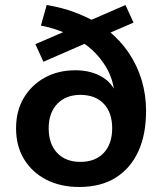

<svg xmlns="http://www.w3.org/2000/svg" viewBox="-20 -735 642 765"><path d="M296 10Q221 10 164.5 -19Q108 -48 76 -100.5Q44 -153 44 -224Q44 -293 74.5 -344.5Q105 -396 158 -425.5Q211 -455 281 -455Q344 -455 390 -426.5Q436 -398 454 -335H438Q437 -413 400 -472Q363 -531 307 -567L330 -566L153 -489L121 -559L248 -614L251 -599Q231 -608 203 -617.5Q175 -627 143 -633L166 -715Q227 -705 276 -686.5Q325 -668 362 -647L328 -649L480 -715L512 -645L406 -599L410 -614Q459 -575 493 -524.5Q527 -474 544.5 -415.5Q562 -357 562 -293Q562 -198 530.5 -130.5Q499 -63 440 -26.5Q381 10 296 10ZM300 -90Q360 -90 393.5 -126Q427 -162 427 -224Q427 -286 393.5 -321.5Q360 -357 300 -357Q243 -357 208.5 -321.5Q174 -286 174 -224Q174 -161 208 -125.5Q242 -90 300 -90Z"/></svg>

Font: Nunito Sans 10pt
Style: Bold
Weight: 700
Designer: Vernon Adams
Foundry: Vernon Adams
Version: Version 3.101;gftools[0.9.27]